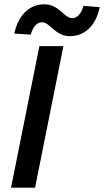

<svg xmlns="http://www.w3.org/2000/svg" viewBox="-20 -867 481 887"><path d="M31 0H142L273 -654H162ZM303 -700C368 -700 421 -743 441 -834L366 -840C354 -800 335 -783 314 -783C276 -783 254 -847 185 -847C120 -847 66 -803 46 -712L122 -707C133 -746 152 -764 174 -764C212 -764 234 -700 303 -700Z"/></svg>

Font: Source Sans Pro Semibold
Style: Italic
Weight: 600
Italic angle: -11°
Designer: Paul D. Hunt
Foundry: Adobe Systems Incorporated
Version: Version 3.006;hotconv 1.0.111;makeotfexe 2.5.65597